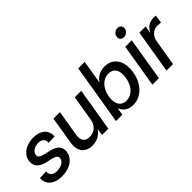

<svg xmlns="http://www.w3.org/2000/svg" viewBox="38 -1454 2183 2183"><g transform="rotate(-45 1129.0 -362.5)"><path d="M213.9 11.7Q156.7 11.7 113 -5.1Q69.3 -22 44.4 -55.2Q19.5 -88.4 18.6 -136.7Q18.6 -141.1 18.6 -145.3Q18.6 -149.4 19 -153.3L120.6 -156.7Q119.6 -114.3 143.6 -92.8Q167.5 -71.3 215.3 -71.3Q248.5 -71.3 276.9 -81.8Q305.2 -92.3 322.8 -111.3Q340.3 -130.4 340.8 -154.8Q341.8 -176.3 325.9 -189.2Q310.1 -202.1 279.8 -209.5L195.8 -228.5Q130.9 -243.7 98.4 -277.3Q65.9 -311 67.4 -361.8Q68.8 -413.6 99.1 -452.1Q129.4 -490.7 179.4 -511.7Q229.5 -532.7 289.1 -532.7Q371.1 -532.7 420.2 -495.4Q469.2 -458 471.7 -394Q471.7 -388.2 471.7 -382.6Q471.7 -377 470.7 -370.6L372.6 -367.2Q376 -405.8 353.3 -428Q330.6 -450.2 287.1 -450.2Q254.9 -450.2 229 -439Q203.1 -427.7 187.7 -408.7Q172.4 -389.6 171.9 -366.7Q170.9 -345.7 186.8 -332.5Q202.6 -319.3 234.9 -311.5L319.3 -292Q385.7 -276.9 417.2 -245.1Q448.7 -213.4 447.3 -164.1Q445.8 -123.5 427.2 -91.1Q408.7 -58.6 376.5 -35.4Q344.2 -12.2 302.5 -0.2Q260.7 11.7 213.9 11.7Z M704.1 9.3Q650.9 9.3 612.3 -13.7Q573.7 -36.6 557.1 -82.3Q540.5 -127.9 551.3 -195.3L605.5 -522.5H710L657.7 -208.5Q647.9 -147.5 672.6 -115.2Q697.3 -83 750.5 -83Q785.6 -83 816.4 -97.7Q847.2 -112.3 868.9 -142.6Q890.6 -172.9 897.9 -219.7L948.2 -522.5H1052.2L965.8 0H864.3L885.3 -129.4H906.2Q870.1 -59.1 819.1 -24.9Q768.1 9.3 704.1 9.3Z M1356.9 10.3Q1318.4 10.3 1289.1 -1.5Q1259.8 -13.2 1239.5 -34.4Q1219.2 -55.7 1206.5 -84.5H1204.6L1190.4 0H1088.4L1208.5 -727.5H1312.5L1266.6 -446.3H1268.6Q1286.1 -472.7 1311.3 -491.7Q1336.4 -510.7 1367.4 -521.2Q1398.4 -531.7 1434.1 -531.7Q1492.7 -531.7 1535.4 -505.4Q1578.1 -479 1601.1 -431.4Q1624 -383.8 1624 -318.4Q1624 -258.3 1606.2 -199.7Q1588.4 -141.1 1554 -93.8Q1519.5 -46.4 1470 -18.1Q1420.4 10.3 1356.9 10.3ZM1337.4 -79.1Q1381.8 -79.1 1415.8 -100.1Q1449.7 -121.1 1472.9 -155.8Q1496.1 -190.4 1507.8 -232.7Q1519.5 -274.9 1519.5 -317.4Q1519.5 -377.9 1490.7 -410.4Q1461.9 -442.9 1409.7 -442.9Q1365.2 -442.9 1331.1 -422.1Q1296.9 -401.4 1272.9 -367.2Q1249 -333 1236.8 -291.3Q1224.6 -249.5 1224.6 -208Q1224.6 -147.9 1253.9 -113.5Q1283.2 -79.1 1337.4 -79.1Z M1673.8 0 1760.3 -522.5H1864.7L1778.3 0ZM1827.1 -609.9Q1799.3 -609.9 1783.7 -628.2Q1768.1 -646.5 1772 -673.3Q1776.4 -700.2 1798.3 -718.5Q1820.3 -736.8 1848.1 -736.8Q1875.5 -736.8 1891.6 -718.3Q1907.7 -699.7 1903.3 -673.3Q1899.4 -646.5 1877 -628.2Q1854.5 -609.9 1827.1 -609.9Z M1900.9 0 1987.3 -522.5H2087.4L2073.2 -438H2076.2Q2097.7 -481 2133.8 -504.9Q2169.9 -528.8 2218.8 -528.8Q2230 -528.8 2240.5 -528.1Q2251 -527.3 2257.8 -526.4L2241.7 -429.2Q2235.4 -430.2 2220.2 -432.1Q2205.1 -434.1 2187.5 -434.1Q2156.7 -434.1 2129.4 -420.2Q2102.1 -406.2 2082.8 -378.9Q2063.5 -351.6 2056.6 -310.5L2004.9 0Z"/></g></svg>

Font: Inter 28pt Medium
Style: Italic
Weight: 500
Italic angle: -9.3988°
Designer: Rasmus Andersson
Foundry: rsms
Version: Version 4.001;git-66647c0bb